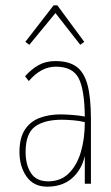

<svg xmlns="http://www.w3.org/2000/svg" viewBox="-20 -689 415 720"><path d="M157 11Q106 11 79.5 -27Q53 -65 53 -119Q53 -172 73.5 -203Q94 -234 129 -247Q164 -260 207 -260Q225 -260 251 -258Q277 -256 298 -252Q297 -354 274.5 -396.5Q252 -439 189 -439Q134 -439 88 -385L74 -403Q98 -430 125 -445Q152 -460 188 -460Q237 -460 266 -439.5Q295 -419 308 -371.5Q321 -324 321 -241V0H298V-104Q286 -52 250 -20.5Q214 11 157 11ZM76 -119Q76 -71 96 -40Q116 -9 161 -9Q208 -9 238.5 -39.5Q269 -70 283.5 -120Q298 -170 298 -231Q279 -236 254 -238Q229 -240 212 -240Q146 -240 111 -214Q76 -188 76 -119ZM90 -521 75 -532 181 -669H195L296 -532L281 -521L188 -640Z"/></svg>

Font: Inconsolata Condensed ExtraLight
Style: Regular
Weight: 200
Width: 3
Monospace: yes
Designer: Raph Levien, Cyreal, Brenton Simpson
Foundry: Raph Levien, Cyreal, Google
Version: Version 3.100; ttfautohint (v1.8.4.7-5d5b)